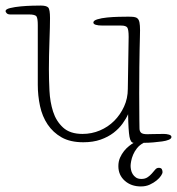

<svg xmlns="http://www.w3.org/2000/svg" viewBox="-39 -492 637 691"><path d="M424 -359Q424 -386 419 -393Q414 -400 397 -400H331Q297 -400 297 -411Q297 -418 311.5 -422.5Q326 -427 346.5 -429Q367 -431 388 -431.5Q409 -432 422 -432Q435 -432 443 -431Q451 -430 456 -425.5Q461 -421 463 -411Q465 -401 465 -383Q465 -372 464.5 -357Q464 -342 463.5 -316Q463 -290 462.5 -251.5Q462 -213 462 -156Q462 -90 462.5 -62.5Q463 -35 463 -30Q463 -20 468.5 -14.5Q474 -9 491 -9Q497 -9 512 -9.5Q527 -10 551 -10Q560 -10 569 -7.5Q578 -5 578 1Q578 7 568.5 11Q559 15 544.5 17Q530 19 512.5 20.5Q495 22 478 22Q463 30 454 41.5Q445 53 440 65Q435 77 433 88Q431 99 431 105Q431 111 432.5 119Q434 127 438.5 134.5Q443 142 450.5 147Q458 152 470 152Q483 152 492 146Q501 140 507.5 132.5Q514 125 519.5 118.5Q525 112 532 112Q541 112 543.5 117Q546 122 546 128Q546 132 540.5 140.5Q535 149 524.5 157.5Q514 166 500 172.5Q486 179 468 179Q433 179 410 158.5Q387 138 387 106Q387 89 393 75.5Q399 62 407.5 51.5Q416 41 425.5 33.5Q435 26 442 22Q431 22 427 0Q423 -22 422 -81Q415 -65 402 -47Q389 -29 369.5 -14Q350 1 323 10.5Q296 20 261 20Q214 20 183 2.5Q152 -15 132.5 -44Q113 -73 105 -110.5Q97 -148 97 -187V-402Q97 -425 92.5 -432.5Q88 -440 65 -440H-2Q-11 -440 -15 -444.5Q-19 -449 -19 -452Q-19 -459 -2.5 -463Q14 -467 35.5 -469Q57 -471 77.5 -471.5Q98 -472 107 -472Q128 -472 134.5 -465Q141 -458 141 -427Q141 -414 140.5 -392Q140 -370 139 -344Q138 -318 137.5 -291.5Q137 -265 137 -243Q137 -207 139 -166Q141 -125 152 -90.5Q163 -56 188 -33Q213 -10 258 -10Q291 -10 320.5 -22.5Q350 -35 372 -57Q394 -79 407.5 -108.5Q421 -138 421 -172Z"/></svg>

Font: Life Savers
Style: Regular
Weight: 400
Designer: Pablo Impallari, Rodrigo Fuenzalida, Brenda Gallo
Foundry: Pablo Impallari, Rodrigo Fuenzalida, Brenda Gallo
Version: Version 3.001; ttfautohint (v0.95) -l 8 -r 50 -G 200 -x 14 -